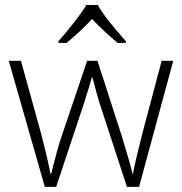

<svg xmlns="http://www.w3.org/2000/svg" viewBox="-20 -731 711 751"><path d="M476.6 0 368.7 -329.6Q358.4 -363.3 341.8 -428.2H339.4L329.6 -394.5L309.1 -328.6L199.7 0H155.3L14.2 -493.2H62L141.1 -207Q168.5 -101.1 177.2 -51.3H180.2Q206.5 -157.2 219.2 -192.4L320.8 -493.2H361.3L458 -193.4Q490.7 -86.4 498 -52.2H500.5Q504.4 -81.5 537.1 -210L612.3 -493.2H657.7L523.9 0ZM208.5 -569.8Q236.3 -600.6 267.8 -640.9Q299.3 -681.2 317.9 -711.4H362.3Q393.6 -657.2 472.2 -569.8V-563H440.4Q385.3 -608.4 340.3 -656.7Q291.5 -605 240.2 -563H208.5Z"/></svg>

Font: Bpm'online Open Sans Light
Style: Regular
Weight: 300
Foundry: Ascender Corporation
Version: Version 1.10